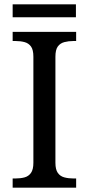

<svg xmlns="http://www.w3.org/2000/svg" viewBox="-20 -860 407 880"><path d="M38 0V-42H51Q74 -42 92.5 -47Q111 -52 122 -67.5Q133 -83 133 -114V-600Q133 -632 122 -647Q111 -662 92.5 -667Q74 -672 51 -672H38V-714H329V-672H316Q294 -672 275 -667Q256 -662 245 -647Q234 -632 234 -600V-114Q234 -83 245 -67.5Q256 -52 275 -47Q294 -42 316 -42H329V0ZM38 -781V-840H328V-781Z"/></svg>

Font: Noto Serif Tibetan
Style: Regular
Weight: 400
Designer: Monotype Design Team
Foundry: Monotype Imaging Inc.
Version: Version 2.103